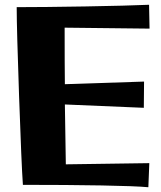

<svg xmlns="http://www.w3.org/2000/svg" viewBox="-20 -780 677 805"><path d="M256 -91 606 -96 602 5Q548 0 405.5 -2.5Q263 -5 76 -5Q70 -89 60 -376Q50 -663 50 -750Q161 -750 337.5 -753Q514 -756 605 -760L607 -660L251 -664Q251 -502 252 -427L584 -438L583 -328L252 -342Q254 -180 256 -91Z"/></svg>

Font: Otomanopee
Style: Regular
Weight: 400
Designer: Das Ende der Wildnis
Foundry: Gutenberg Labo
Version: Version 3.000